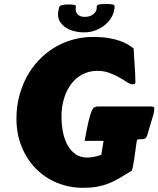

<svg xmlns="http://www.w3.org/2000/svg" viewBox="-20 -899 779 945"><path d="M61 -315.4Q61 -371.6 74 -423.1Q86.9 -474.6 110.8 -519.3Q134.8 -564 168.7 -600.3Q202.6 -636.7 244.6 -662.8Q286.6 -689 335.7 -703.1Q384.8 -717.3 439 -717.3Q481.9 -717.3 514.4 -711.7Q546.9 -706.1 571 -697.5Q595.2 -689 611.6 -678.7Q627.9 -668.5 638.7 -659.2Q638.2 -659.2 638.2 -655.8Q638.2 -648.4 639.4 -628.9Q640.6 -609.4 642.3 -585.4Q644 -561.5 645.3 -536.9Q646.5 -512.2 646.5 -494.1Q646.5 -491.2 644.5 -487.5Q642.6 -483.9 634.8 -483.9Q630.4 -483.9 624 -485.4Q613.8 -488.3 598.1 -498.8Q582.5 -509.3 561.8 -520.8Q541 -532.2 515.4 -541.3Q489.7 -550.3 459.5 -550.3Q419.4 -550.3 386.7 -533.4Q354 -516.6 331.1 -486.6Q308.1 -456.5 295.4 -415.3Q282.7 -374 282.7 -325.7Q282.7 -283.2 290.5 -246.1Q298.3 -209 314.2 -181.9Q330.1 -154.8 353.5 -139.2Q377 -123.5 408.7 -123.5Q439.5 -123.5 478.5 -136.7L489.7 -205.6H396.5Q407.2 -264.6 415 -298.3Q422.9 -332 429.7 -349.1Q436.5 -366.2 443.8 -370.6Q451.2 -375 460.9 -375H717.8Q729 -375 734.1 -373.5Q739.3 -372.1 739.3 -363.3Q739.3 -358.9 738.3 -352.8Q737.3 -346.7 735.8 -337.9L711.4 -255.9Q707 -240.2 704.1 -231.7Q701.2 -223.1 696.8 -219Q692.4 -214.8 684.8 -214.1Q677.2 -213.4 663.1 -213.4Q655.3 -213.4 653.8 -207Q652.3 -200.7 651.4 -193.8Q648.4 -172.4 645.5 -151.1Q642.6 -129.9 639.9 -111.6Q637.2 -93.3 634.3 -79.3Q631.3 -65.4 628.4 -59.1Q595.2 -38.1 568.1 -22.2Q541 -6.3 514.2 4.2Q487.3 14.6 457.5 20Q427.7 25.4 389.2 25.4Q320.3 25.4 260.3 0.5Q200.2 -24.4 156 -69.6Q111.8 -114.7 86.4 -177.2Q61 -239.7 61 -315.4ZM456.1 -866.2Q456.1 -869.1 457.5 -871.6Q459 -874 463.4 -875.7Q467.8 -877.4 476.6 -878.4Q485.4 -879.4 500 -879.4Q514.2 -879.4 522.9 -878.7Q531.7 -877.9 536.4 -876.5Q541 -875 542.5 -872.8Q543.9 -870.6 543.9 -867.2Q543.9 -843.8 532.5 -820.8Q521 -797.9 501 -780Q481 -762.2 453.6 -751Q426.3 -739.7 394.5 -739.7Q368.7 -739.7 345.2 -745.6Q321.8 -751.5 304.2 -762.9Q286.6 -774.4 276.1 -790.8Q265.6 -807.1 265.6 -828.6Q265.6 -833 266.4 -838.1Q267.1 -843.3 268.1 -849.6Q269.5 -856.9 270.8 -862.1Q272 -867.2 276.9 -870.4Q281.7 -873.5 291.5 -875.2Q301.3 -877 319.8 -877Q331.1 -877 337.6 -876.2Q344.2 -875.5 347.9 -874.3Q351.6 -873 352.5 -871.1Q353.5 -869.1 353.5 -867.2Q353.5 -866.2 353 -862.5Q352.5 -858.9 352.5 -854.5Q352.5 -848.1 354.5 -841.3Q356.4 -834.5 361.6 -828.9Q366.7 -823.2 375.5 -819.6Q384.3 -815.9 397.5 -815.9Q412.1 -815.9 423.1 -820.1Q434.1 -824.2 441.4 -830.8Q448.7 -837.4 452.4 -845Q456.1 -852.5 456.1 -859.9V-866.2Z"/></svg>

Font: Carter One
Style: Regular
Weight: 400
Designer: vernon adams
Foundry: vernon adams
Version: Version 1.000